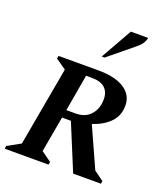

<svg xmlns="http://www.w3.org/2000/svg" viewBox="-153 -915 890 1018"><g transform="rotate(20 291.5 -406.0)"><path d="M-7 0 -5 -16 69 -57 149 -503 90 -544 93 -560H318Q412 -560 464 -526.5Q516 -493 516 -433Q516 -376 479.5 -338.5Q443 -301 382 -281L484 -55L538 -16L536 0H379L272 -259H222L186 -57L243 -16L240 0ZM298 -511H266L230 -304H282Q337 -304 367 -338.5Q397 -373 397 -425Q397 -466 373 -488.5Q349 -511 298 -511ZM309 -635 409 -812H507Q504 -797 495.5 -782.5Q487 -768 464 -749L325 -635Z"/></g></svg>

Font: Spectral SC SemiBold
Style: Italic
Weight: 600
Italic angle: -10°
Designer: Jean-Baptiste Levee
Foundry: Production Type
Version: Version 2.001